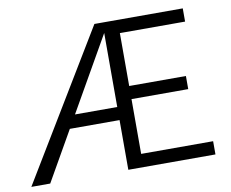

<svg xmlns="http://www.w3.org/2000/svg" viewBox="-76 -752 1017 845"><g transform="rotate(-10 433.0 -329.0)"><path d="M-1.8 0 396 -658H458.2L82.6 0ZM181.5 -222.1 214.1 -280.6H467V-222.1ZM466.5 -303.9V-362.5H752.9V-303.9ZM431.6 0V-658H790.9V-598.9H499.4V-59.1H821V0Z"/></g></svg>

Font: Ysabeau
Style: Bold
Weight: 700
Designer: Christian Thalmann (Catharsis Fonts)
Version: Version 2.000;gftools[0.9.27.dev2+g8671c4b]